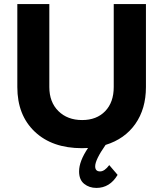

<svg xmlns="http://www.w3.org/2000/svg" viewBox="-20 -720 801 942"><path d="M65 -293V-700H222V-293Q222 -219 266.5 -175Q311 -131 383 -131Q454 -131 496 -174.5Q538 -218 538 -293V-700H696V-293Q696 -186 644 -112Q592 -38 498 -9Q447 64 447 96Q447 121 471 121Q493 121 516 90L557 138Q519 202 453 202Q418 202 393 182Q368 162 368 121Q368 71 412 6Q402 7 382 7Q236 7 150.5 -74Q65 -155 65 -293Z"/></svg>

Font: Trueno
Style: SBd
Weight: 600
Designer: Julieta Ulanovsky
Foundry: Julieta Ulanovsky
Version: Version 3.001b